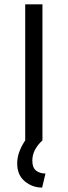

<svg xmlns="http://www.w3.org/2000/svg" viewBox="-20 -645 311 882"><path d="M173.6 216.7Q128.5 216.7 93.8 187.8Q59 159 59 106.2Q59 78.5 68.8 52.1Q78.5 25.7 95.8 0Q95.8 0 95.8 -625Q95.8 -625 175 -625Q175 -625 175 0Q152.8 20.1 140.6 43.4Q128.5 66.7 128.5 93.1Q128.5 125 145.5 138.5Q162.5 152.1 188.9 152.1Q188.9 152.1 173.6 216.7Z"/></svg>

Font: co2trust
Style: Regular
Weight: 400
Designer: Kristian Moeller
Foundry: Dicotype
Version: Version 1.000